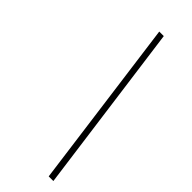

<svg xmlns="http://www.w3.org/2000/svg" viewBox="-301 -848 991 991"><g transform="rotate(45 195.0 -352.0)"><path d="M315 114H349L223 -818H190Z"/></g></svg>

Font: Advent Pro ExtraLight
Style: Italic
Weight: 250
Italic angle: -12°
Version: Version 3.000